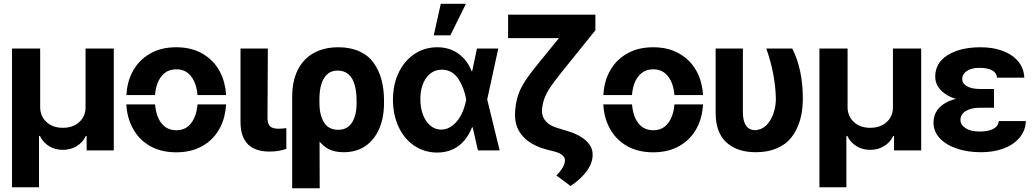

<svg xmlns="http://www.w3.org/2000/svg" viewBox="-20 -806 5539 1029"><path d="M189 197.8H44.4V-545.9H195.3V-231.9Q195.3 -183.6 228.8 -152.3Q262.2 -121.1 316.9 -121.1Q371.1 -121.1 405 -152.1Q439 -183.1 438.5 -231.9V-545.9H589.8V0H444.3V-77.6H439.9Q423.8 -42.5 390.9 -22.7Q357.9 -2.9 316.9 -2.9Q275.4 -2.9 242.9 -22.7Q210.4 -42.5 193.8 -77.6H189Z M924.3 10.3Q841.8 10.3 781.7 -24.9Q721.7 -59.6 689 -123.5Q660.6 -178.2 657.2 -246.6H811Q814 -213.9 822.8 -187Q835.9 -149.9 861.3 -128.9Q886.7 -107.9 925.3 -107.9Q962.9 -107.9 988.3 -128.9Q1013.2 -149.9 1026.4 -187Q1035.6 -212.9 1038.6 -246.6H1191.9Q1187.5 -176.8 1160.2 -123.5Q1127.9 -60.1 1067.4 -24.9Q1007.3 10.3 924.3 10.3ZM657.2 -296.4Q661.6 -366.7 689 -418.9Q721.2 -481.9 781.7 -517.1Q841.3 -552.7 924.3 -552.7Q1007.8 -552.7 1067.4 -517.1Q1127.9 -481.4 1160.2 -418.9Q1187.5 -364.7 1191.9 -296.4H1038.6Q1035.6 -330.6 1026.4 -356Q1013.2 -392.1 988.3 -413.6Q962.9 -434.6 925.3 -434.6Q886.7 -434.6 861.3 -413.6Q835.9 -392.6 822.8 -356Q813 -327.1 811 -296.4Z M1269 -152.8V-545.9H1415.5L1413.6 -170.4Q1414.6 -139.6 1428.5 -127.9Q1442.4 -116.2 1471.7 -116.2Q1492.2 -116.2 1514.6 -119.1V-8.3Q1475.1 6.3 1424.8 6.3Q1269 6.3 1269 -152.8Z M1693.4 203.1H1545.9V-288.6Q1546.4 -373.5 1576.7 -433.1Q1606.9 -491.7 1662.1 -522.2Q1717.3 -552.7 1793.5 -552.7Q1857.9 -552.7 1906 -530.8Q1954.1 -508.8 1982.4 -469.2Q2010.7 -429.7 2024.4 -379.2Q2038.1 -328.6 2038.1 -266.6V-256.8Q2038.6 -177.7 2012.7 -116.7Q1986.3 -55.7 1937.7 -22.9Q1889.2 9.8 1822.3 9.8Q1758.3 9.8 1719.7 -21Q1682.6 -49.8 1660.6 -102.3Q1638.7 -154.8 1624.5 -232.9L1691.9 -257.8Q1691.9 -235.4 1694.3 -215.6Q1696.8 -195.8 1703.9 -176Q1710.9 -156.2 1721.7 -142.1Q1732.4 -127.9 1750.2 -119.1Q1768.1 -110.4 1791.5 -110.4Q1843.3 -110.4 1867.7 -151.1Q1892.1 -191.9 1891.1 -256.8V-266.6Q1891.1 -311.5 1881.8 -347.2Q1860.8 -427.7 1789.1 -427.7Q1753.4 -427.7 1732.4 -406.7Q1691.9 -367.7 1691.9 -274.4Z M2321.8 11.7Q2252.9 10.7 2199.7 -25.4Q2146 -62 2116.2 -126Q2086.4 -189.9 2085.9 -272.5Q2086.9 -356.9 2117.7 -418.9Q2148.9 -482.4 2202.9 -517.6Q2256.8 -552.7 2323.7 -552.7Q2388.7 -552.7 2436.5 -518.6Q2484.4 -484.4 2507.8 -424.3H2553.7L2590.8 -274.4L2657.7 0H2541.5L2478.5 -274.4Q2472.7 -304.7 2463.1 -330.3Q2453.6 -356 2438.5 -380.4Q2423.3 -404.8 2400.1 -418.7Q2377 -432.6 2348.1 -432.6Q2296.4 -432.6 2264.6 -388.9Q2232.9 -345.2 2232.9 -273.9Q2232.9 -227.5 2247.1 -190.4Q2261.7 -153.3 2286.6 -132.6Q2311.5 -111.8 2343.8 -111.3Q2378.9 -111.3 2408 -135.5Q2437 -159.7 2453.9 -194.8Q2470.7 -230 2478.5 -271.5L2536.1 -545.9H2650.4L2590.8 -271.5L2553.7 -124H2509.8Q2495.1 -85 2469.7 -54.7Q2415 11.7 2321.8 11.7ZM2393.6 -616.7H2304.7L2342.3 -785.6H2477.1Z M2876 -479.5 3078.6 -727.5H3170.9V-643.6L2989.3 -418.5Q2952.6 -372.1 2932.6 -343.3Q2884.8 -274.4 2884.8 -210Q2884.8 -177.7 2907 -154.1Q2929.2 -130.4 2970.7 -119.1L3009.3 -107.4Q3081.1 -87.4 3118.9 -53.7Q3156.7 -20 3156.2 22.9Q3156.7 65.4 3126 108.9Q3095.2 152.3 3038.1 190.9L2961.9 134.3Q3006.8 89.4 3007.8 53.2Q3008.3 38.1 2993.7 25.6Q2979 13.2 2952.6 6.3L2916 -2.9Q2831.5 -23.9 2786.1 -71.3Q2740.7 -118.7 2740.2 -187Q2740.2 -273.4 2775.9 -340.3Q2791.5 -370.1 2814 -400.4Q2836.4 -430.7 2876 -479.5ZM2703.1 -601.6V-727.5H3104.5V-601.6Z M3480.5 10.3Q3397.9 10.3 3337.9 -24.9Q3277.8 -59.6 3245.1 -123.5Q3216.8 -178.2 3213.4 -246.6H3367.2Q3370.1 -213.9 3378.9 -187Q3392.1 -149.9 3417.5 -128.9Q3442.9 -107.9 3481.4 -107.9Q3519 -107.9 3544.4 -128.9Q3569.3 -149.9 3582.5 -187Q3591.8 -212.9 3594.7 -246.6H3748Q3743.7 -176.8 3716.3 -123.5Q3684.1 -60.1 3623.5 -24.9Q3563.5 10.3 3480.5 10.3ZM3213.4 -296.4Q3217.8 -366.7 3245.1 -418.9Q3277.3 -481.9 3337.9 -517.1Q3397.5 -552.7 3480.5 -552.7Q3564 -552.7 3623.5 -517.1Q3684.1 -481.4 3716.3 -418.9Q3743.7 -364.7 3748 -296.4H3594.7Q3591.8 -330.6 3582.5 -356Q3569.3 -392.1 3544.4 -413.6Q3519 -434.6 3481.4 -434.6Q3442.9 -434.6 3417.5 -413.6Q3392.1 -392.6 3378.9 -356Q3369.1 -327.1 3367.2 -296.4Z M3815.4 -203.1V-545.9H3961.4V-201.7Q3962.4 -165.5 3971.2 -146Q3986.8 -109.4 4025.9 -108.4Q4060.1 -109.4 4085.9 -133.3Q4110.8 -157.7 4124.5 -196Q4138.2 -234.4 4138.2 -277.3Q4135.3 -408.7 4086.9 -545.9H4226.1Q4282.7 -434.1 4282.7 -277.3Q4282.7 -213.9 4267.8 -162.4Q4252.9 -110.8 4223.1 -71.8Q4193.4 -32.7 4144.3 -11.5Q4095.2 9.8 4030.8 9.8Q3930.2 9.8 3872.6 -43.2Q3814.9 -96.2 3815.4 -203.1Z M4516.1 197.8H4371.6V-545.9H4522.5V-231.9Q4522.5 -183.6 4555.9 -152.3Q4589.4 -121.1 4644 -121.1Q4698.2 -121.1 4732.2 -152.1Q4766.1 -183.1 4765.6 -231.9V-545.9H4917V0H4771.5V-77.6H4767.1Q4751 -42.5 4718 -22.7Q4685.1 -2.9 4644 -2.9Q4602.5 -2.9 4570.1 -22.7Q4537.6 -42.5 4521 -77.6H4516.1Z M5197.3 -286.1H5307.1V-228.5H5230.5Q5185.5 -228.5 5156.7 -211.4Q5127.9 -194.3 5127.4 -163.6Q5127.4 -137.2 5154.8 -119.1Q5182.1 -101.1 5229.5 -101.1Q5325.2 -101.1 5333.5 -157.2H5478Q5476.1 -105 5442.9 -66.7Q5409.7 -28.3 5356.4 -9.3Q5303.2 9.8 5237.3 9.8Q5165 9.8 5108.4 -9.8Q5049.8 -29.3 5016.6 -65.2Q4983.4 -101.1 4982.9 -148.4Q4982.9 -209.5 5034.2 -246.1Q5089.8 -286.1 5197.3 -286.1ZM5307.1 -329.1V-264.6H5197.3Q5096.7 -264.6 5042.5 -305.2Q4992.2 -342.3 4992.2 -395Q4992.2 -469.2 5059.3 -511Q5126.5 -552.7 5236.3 -552.7Q5300.8 -552.7 5353 -533.7Q5406.2 -513.7 5436.8 -477.1Q5467.3 -440.4 5469.7 -389.6H5323.7Q5317.9 -442.4 5228.5 -442.4Q5185.5 -442.4 5161.4 -425.5Q5137.2 -408.7 5136.7 -383.3Q5137.2 -358.4 5161.9 -344Q5186.5 -329.6 5230.5 -329.1Z"/></svg>

Font: Inter Tight Stencil
Style: Bold
Weight: 700
Designer: Rasmus Andersson
Foundry: rsms
Version: Version 3.004;Glyphs 3.1.2 (3151)